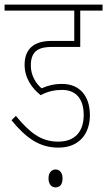

<svg xmlns="http://www.w3.org/2000/svg" viewBox="-30 -642 466 835"><path d="M240 -251C295 -251 334 -218 334 -142C334 -73 299 -26 223 -26C147 -26 98 -67 39 -138L20 -119C84 -41 142 0 224 0C317 0 361 -63 361 -141C361 -223 318 -277 240 -277C205 -277 178 -270 151 -258C129 -276 104 -311 104 -357C104 -423 141 -438 198 -438H319V-596H416V-622H-10V-596H293V-464H194C117 -464 77 -429 77 -360C77 -301 111 -256 147 -228C178 -245 209 -251 240 -251ZM181 134C181 161 196 173 211 173C229 173 242 162 242 134C242 110 230 95 212 95C195 95 181 108 181 134Z"/></svg>

Font: Noto Sans Devanagari Condensed Thin
Style: Regular
Weight: 100
Width: 3
Designer: Jelle Bosma - Monotype Design Team
Foundry: Monotype Imaging Inc.
Version: Version 2.004